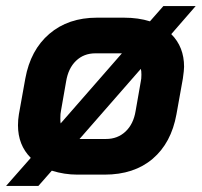

<svg xmlns="http://www.w3.org/2000/svg" viewBox="-34 -565 662 630"><path d="M528 -453Q570 -411 570 -346Q570 -335 566 -307L545 -190Q528 -96 467 -44Q406 8 309 8H220Q177 8 136 -5L92 45H-14L67 -47Q25 -89 25 -154Q25 -172 28 -190L49 -307Q66 -401 128 -454Q190 -507 284 -507H373Q420 -507 458 -495L502 -545H608ZM164 -177Q164 -165 165 -160L366 -390H364H279Q241 -390 215.5 -365.5Q190 -341 183 -298L166 -201Q164 -193 164 -177ZM430 -320Q430 -333 428 -339L227 -109H229H314Q352 -109 378 -133.5Q404 -158 411 -201L428 -298Q430 -306 430 -320Z"/></svg>

Font: Bai Jamjuree
Style: Bold Italic
Weight: 700
Italic angle: -10°
Designer: Katatrad Aksorn Co.,Ltd.
Foundry: Cadson Demak Co.,Ltd.
Version: Version 1.000; ttfautohint (v1.6)